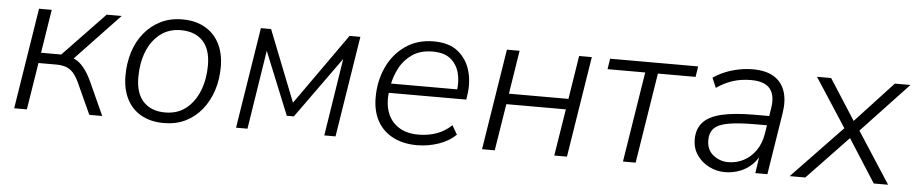

<svg xmlns="http://www.w3.org/2000/svg" viewBox="-35 -703 4381 919"><g transform="rotate(5 2155.0 -243.0)"><path d="M46 0 123 -485H184L151 -276H248L448 -485H520L300 -253L271 -271Q296 -269 317 -258.5Q338 -248 357.5 -224.5Q377 -201 396 -161L469 0H407L339 -149Q325 -179 309.5 -196Q294 -213 274 -219.5Q254 -226 228 -226H143L107 0Z M765 8Q703 8 657.5 -17Q612 -42 587.5 -89.5Q563 -137 563 -203Q563 -262 579.5 -315Q596 -368 628.5 -408Q661 -448 707 -471Q753 -494 812 -494Q874 -494 919.5 -468.5Q965 -443 989.5 -395.5Q1014 -348 1014 -283Q1014 -223 997 -170.5Q980 -118 947.5 -77.5Q915 -37 869.5 -14.5Q824 8 765 8ZM767 -43Q827 -43 868 -76Q909 -109 930.5 -164Q952 -219 952 -285Q952 -363 914 -402.5Q876 -442 809 -442Q750 -442 708.5 -409Q667 -376 646 -321.5Q625 -267 625 -200Q625 -123 662.5 -83Q700 -43 767 -43Z M1112 0 1189 -485H1238L1373 -143L1615 -485H1667L1590 0H1536L1601 -415H1625L1383 -78H1349L1212 -415H1232L1167 0Z M1982 8Q1915 8 1866 -17.5Q1817 -43 1791 -90Q1765 -137 1765 -203Q1765 -281 1795 -347Q1825 -413 1882.5 -453.5Q1940 -494 2019 -494Q2094 -494 2137 -458.5Q2180 -423 2195.5 -367.5Q2211 -312 2201 -250L2198 -230H1810L1817 -275H2168L2149 -262Q2157 -313 2146 -354Q2135 -395 2104.5 -420Q2074 -445 2018 -445Q1960 -445 1921 -418.5Q1882 -392 1860.5 -351Q1839 -310 1831 -267L1828 -246Q1818 -185 1833.5 -139.5Q1849 -94 1887.5 -68.5Q1926 -43 1983 -43Q2030 -43 2070 -57Q2110 -71 2143 -102L2168 -59Q2135 -26 2084.5 -9Q2034 8 1982 8Z M2294 0 2371 -485H2432L2399 -276H2685L2718 -485H2779L2702 0H2641L2677 -225H2391L2355 0Z M2971 0 3040 -434H2859L2867 -485H3290L3282 -434H3101L3032 0Z M3462 8Q3421 8 3385 -10Q3349 -28 3326.5 -60.5Q3304 -93 3304 -136Q3304 -187 3333 -218.5Q3362 -250 3423 -264Q3484 -278 3579 -278H3660L3653 -233H3593Q3508 -233 3459 -224.5Q3410 -216 3389.5 -195Q3369 -174 3369 -139Q3369 -91 3401 -66Q3433 -41 3473 -41Q3512 -41 3546 -58.5Q3580 -76 3604 -109.5Q3628 -143 3636 -191L3655 -313Q3666 -377 3640 -409.5Q3614 -442 3548 -442Q3502 -442 3462 -429.5Q3422 -417 3383 -390L3363 -437Q3387 -454 3418 -467Q3449 -480 3483.5 -487Q3518 -494 3553 -494Q3616 -494 3654.5 -470Q3693 -446 3707.5 -401.5Q3722 -357 3712 -296L3665 0H3607L3624 -113H3634Q3621 -72 3594 -45Q3567 -18 3532.5 -5Q3498 8 3462 8Z M3772 0 4025 -264 4024 -234 3861 -485H3929L4061 -279H4044L4235 -485H4310L4076 -236L4074 -264L4245 0H4176L4036 -219L4054 -217L3847 0Z"/></g></svg>

Font: Nunito Sans 12pt Light
Style: Italic
Weight: 300
Italic angle: -9°
Designer: Vernon Adams
Foundry: Vernon Adams
Version: Version 3.101;gftools[0.9.27]